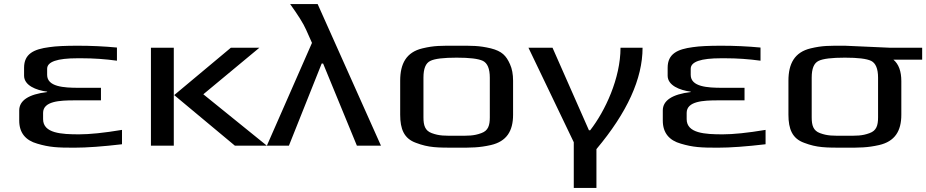

<svg xmlns="http://www.w3.org/2000/svg" viewBox="-20 -720 4578 949"><path d="M193 -131V-162C193 -220 275 -224 348 -224H479V-286H369C295 -286 213 -291 213 -350V-380C213 -415 263 -432 363 -432H383C442 -432 500 -428 558 -420V-485C495 -491 430 -494 364 -494C304 -494 257 -492 224 -487C147 -477 99 -454 99 -385V-346C99 -298 158 -274 213 -267V-265C121 -254 75 -223 75 -174V-124C75 -63 107 -26 164 -10C224 8 264 10 346 10C410 10 489 4 583 -7V-78C493 -63 423 -56 371 -56C284 -56 193 -61 193 -131Z M1299 0 985 -254 1262 -484H1121L841 -250L1141 0ZM839 0V-484H726V0Z M1550 -700H1414C1452 -647 1479 -605 1493 -573L1522 -508L1299 0H1408L1570 -406H1577L1744 0H1863Z M2516 -321C2516 -353 2511 -380 2501 -402C2482 -445 2461 -467 2406 -481C2346 -495 2316 -494 2237 -494C2158 -494 2127 -495 2068 -481C1988 -462 1958 -405 1958 -321V-153C1958 -82 1977 -35 2036 -14C2099 10 2141 10 2237 10C2313 10 2348 10 2406 -3C2484 -21 2516 -72 2516 -153ZM2401 -140C2401 -100 2393 -74 2359 -62C2321 -48 2296 -49 2237 -49C2177 -49 2152 -48 2114 -62C2081 -74 2073 -100 2073 -140V-336C2073 -381 2084 -408 2107 -419C2129 -430 2173 -435 2237 -435C2301 -435 2344 -430 2367 -419C2389 -408 2401 -381 2401 -336Z M2897 -76H2891L2711 -484H2592L2816 -17V209H2928V17C3080 -164 3156 -331 3156 -484H3047C3047 -333 2971 -171 2897 -76Z M3374 -131V-162C3374 -220 3456 -224 3529 -224H3660V-286H3550C3476 -286 3394 -291 3394 -350V-380C3394 -415 3444 -432 3544 -432H3564C3623 -432 3681 -428 3739 -420V-485C3676 -491 3611 -494 3545 -494C3485 -494 3438 -492 3405 -487C3328 -477 3280 -454 3280 -385V-346C3280 -298 3339 -274 3394 -267V-265C3302 -254 3256 -223 3256 -174V-124C3256 -63 3288 -26 3345 -10C3405 8 3445 10 3527 10C3591 10 3670 4 3764 -7V-78C3674 -63 3604 -56 3552 -56C3465 -56 3374 -61 3374 -131Z M4156 -494C4077 -494 4046 -495 3987 -481C3907 -462 3877 -405 3877 -321V-153C3877 -82 3896 -35 3955 -14C4018 10 4060 10 4156 10C4232 10 4267 10 4325 -3C4403 -21 4435 -72 4435 -153V-319C4435 -368 4422 -403 4396 -425H4538V-484H4380C4359 -484 4178 -494 4156 -494ZM4320 -140C4320 -100 4312 -74 4278 -62C4240 -48 4215 -49 4156 -49C4096 -49 4071 -48 4033 -62C4000 -74 3992 -100 3992 -140V-336C3992 -381 4003 -408 4026 -419C4048 -430 4092 -435 4156 -435C4220 -435 4263 -430 4286 -419C4308 -408 4320 -381 4320 -336Z"/></svg>

Font: Gamestation Extended
Style: Regular
Weight: 400
Width: 7
Designer: Jonas Hecksher
Foundry: Jonas Hecksher, Playtypeª, e-types AS
Version: Version 1.003